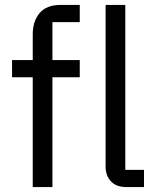

<svg xmlns="http://www.w3.org/2000/svg" viewBox="-20 -760 636 780"><path d="M113 -446H29V-516H113V-620Q113 -674 141 -707Q169 -740 226 -740H304V-670H193V-516H304V-446H193V0H113ZM494 0Q452 0 430.5 -23.5Q409 -47 409 -83V-740H489V-70H565V0Z"/></svg>

Font: IBM Plex Thai
Style: Regular
Weight: 400
Designer: Mike Abbink, Paul van der Laan, Pieter van Rosmalen, Ben Mitchell, Mark Frömberg
Foundry: Bold Monday
Version: Version 1.0